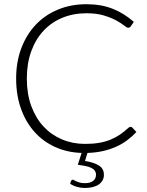

<svg xmlns="http://www.w3.org/2000/svg" viewBox="-20 -736 716 934"><path d="M643.5 -94Q622.5 -71.5 598 -53.2Q573.5 -35 544.2 -22Q515 -9 480.8 -1.2Q446.5 6.5 405.5 8L393.5 47Q439 54.5 462.2 69.8Q485.5 85 485.5 114.5Q485.5 129.5 478.8 141.5Q472 153.5 459.8 161.8Q447.5 170 430.5 174.2Q413.5 178.5 393.5 178.5Q373 178.5 353.5 172.8Q334 167 321 157.5L326 143.5Q329 138 334 138Q336.5 138 340.8 140.8Q345 143.5 351.8 146.5Q358.5 149.5 368.5 152.2Q378.5 155 393 155Q419 155 433 144Q447 133 447 114.5Q447 102 440.5 93.5Q434 85 422.2 79.8Q410.5 74.5 394.2 71.2Q378 68 358.5 65.5L377 8Q306 5.5 247.5 -21.2Q189 -48 147 -95.2Q105 -142.5 81.8 -208Q58.5 -273.5 58.5 -354Q58.5 -434.5 83.5 -501Q108.5 -567.5 153.5 -615.2Q198.5 -663 261.5 -689.2Q324.5 -715.5 400.5 -715.5Q473 -715.5 529 -693Q585 -670.5 631 -629.5L615.5 -607Q611.5 -601 603 -601Q597 -601 583.5 -612Q570 -623 546 -636.2Q522 -649.5 486.2 -660.5Q450.5 -671.5 400.5 -671.5Q336.5 -671.5 283.2 -649.5Q230 -627.5 191.8 -586.5Q153.5 -545.5 132 -486.5Q110.5 -427.5 110.5 -354Q110.5 -279 132.2 -220Q154 -161 192 -120.2Q230 -79.5 281.8 -57.8Q333.5 -36 393.5 -36Q431.5 -36 461.2 -41Q491 -46 516 -56Q541 -66 562.5 -80.5Q584 -95 605 -114.5Q607.5 -116.5 610 -117.8Q612.5 -119 615 -119Q620 -119 623.5 -115.5Z"/></svg>

Font: Lato 2
Style: Regular
Weight: 300
Designer: Lukasz Dziedzic with Adam Twardoch and Botio Nikoltchev
Foundry: tyPoland Lukasz Dziedzic
Version: Version 2.015; 2015-08-06; http://www.latofonts.com/